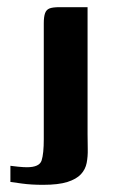

<svg xmlns="http://www.w3.org/2000/svg" viewBox="-20 -419 316 535"><path d="M9 43Q15 44 30.5 45.5Q46 47 55 47Q90 47 96 28Q102 9 102 -31Q102 -112 102 -192.5Q102 -273 102 -354Q102 -372 105.5 -382Q109 -392 118 -395.5Q127 -399 146 -399Q166 -399 185 -399Q204 -399 224 -399Q224 -375 224 -341.5Q224 -308 224 -269Q224 -230 224 -189.5Q224 -149 224 -112Q224 -75 224 -45Q224 -24 224.5 -3.5Q225 17 221.5 35Q218 53 205.5 66.5Q193 80 168 88Q143 96 100 96Q67 96 41.5 92.5Q16 89 9 88Q9 77 9 65.5Q9 54 9 43Z"/></svg>

Font: Genos Thin SemiBold
Style: Regular
Weight: 600
Version: Version 1.010